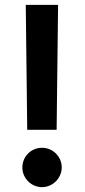

<svg xmlns="http://www.w3.org/2000/svg" viewBox="-20 -770 348 790"><path d="M86 -750 92 -236H213L219 -750ZM153 0C197 0 234 -37 234 -81C234 -125 198 -162 153 -162C108 -162 72 -126 72 -81C72 -36 109 0 153 0Z"/></svg>

Font: Oakes Bold
Style: Regular
Weight: 700
Designer: Samuel Oakes
Foundry: Samuel Oakes
Version: Version 1.003;PS 001.003;hotconv 1.0.88;makeotf.lib2.5.64775